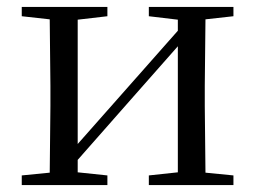

<svg xmlns="http://www.w3.org/2000/svg" viewBox="-20 -536 741 556"><path d="M411 -489 495 -479V-447L335 -266L205 -119V-479L291 -489V-516H43V-489L124 -480L126 -288V-229L124 -36L43 -28V0H291V-28L205 -37V-73L360 -249L495 -402V-37L411 -28V0H656V-28L575 -36L573 -229V-288L575 -480L656 -489V-516H411Z"/></svg>

Font: Source Han Serif KR
Style: Regular
Weight: 400
Designer: Ryoko NISHIZUKA 西塚涼子 (kana & ideographs); Frank Grießhammer (Latin, Greek & Cyrillic); Wenlong ZHANG 张文龙 (bopomofo); San
Foundry: Adobe
Version: Version 2.001;hotconv 1.1.0;makeotfexe 2.6.0